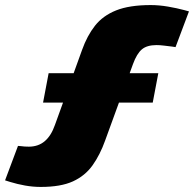

<svg xmlns="http://www.w3.org/2000/svg" viewBox="-73 -729 766 758"><path d="M88 9Q57 9 26 3.5Q-5 -2 -34 -11L-53 -17L-2 -153L10 -152Q15 -151 24.5 -150.5Q34 -150 41 -150Q78 -150 103.5 -171.5Q129 -193 144 -236L251 -532Q271 -588 302 -627.5Q333 -667 385.5 -688Q438 -709 522 -709Q555 -709 590 -703Q625 -697 655 -689L673 -684L620 -543L607 -545Q590 -547 574 -549Q558 -551 545 -551Q507 -551 487 -534Q467 -517 452 -476L342 -174Q322 -118 292.5 -76.5Q263 -35 215 -13Q167 9 88 9ZM97 -324 119 -440H552L530 -324Z"/></svg>

Font: REM Black
Style: Italic
Weight: 900
Italic angle: -11°
Designer: Octavio Pardo
Foundry: Ashler Design
Version: Version 1.005;gftools[0.9.28]